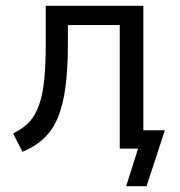

<svg xmlns="http://www.w3.org/2000/svg" viewBox="-20 -510 618 659"><path d="M413 129 454 0H395V-63H546L483 129ZM57 11 25 -52Q59 -68 80.5 -91.5Q102 -115 114.5 -151Q127 -187 132 -238Q137 -289 137 -360V-490H472V0H391V-424H213V-358Q213 -275 205 -213.5Q197 -152 179.5 -108.5Q162 -65 131.5 -36Q101 -7 57 11Z"/></svg>

Font: Nunito Sans 10pt SemiCondensed
Style: Regular
Weight: 400
Width: 4
Designer: Vernon Adams
Foundry: Vernon Adams
Version: Version 3.101;gftools[0.9.27]